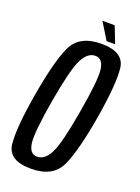

<svg xmlns="http://www.w3.org/2000/svg" viewBox="-136 -759 602 824"><g transform="rotate(20 165.5 -347.0)"><path d="M113 4Q10 4 2 -67.5Q-6 -139 21.5 -299.5Q49 -461.5 82.2 -532.5Q115.5 -603.5 215.5 -603.5Q318.5 -603.5 326.2 -532Q334 -460.5 307 -299.5Q279.5 -138 246.2 -67Q213 4 113 4ZM120.5 -53.5Q155.5 -53.5 179 -100Q202.5 -146.5 228.5 -299.5Q255 -451.5 248.8 -498.8Q242.5 -546 208 -546Q173 -546 149.5 -499Q126 -452 99.5 -299.5Q73.5 -147.5 79.8 -100.5Q86 -53.5 120.5 -53.5ZM231.5 -621.5 185 -697.5H241L270.5 -621.5Z"/></g></svg>

Font: Anybody Condensed Regular
Style: Italic
Weight: 400
Width: 3
Italic angle: -10°
Designer: Tyler Finck
Foundry: Etcetera Type Company
Version: Version 1.010; ttfautohint (v1.8.3) -l 8 -r 50 -G 200 -x 14 